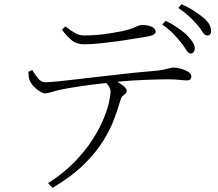

<svg xmlns="http://www.w3.org/2000/svg" viewBox="-20 -831 1040 915"><path d="M842 -629Q826 -649 805.5 -670.5Q785 -692 753 -714L770 -732Q805 -714 831.5 -695.5Q858 -677 874 -660Q892 -641 900.5 -626.5Q909 -612 908 -597Q907 -587 901.5 -581Q896 -575 887 -576Q877 -577 867.5 -593Q858 -609 842 -629ZM919 -714Q902 -734 882 -752.5Q862 -771 830 -793L845 -811Q881 -795 906.5 -778Q932 -761 950 -746Q970 -729 978 -713.5Q986 -698 986 -683Q986 -672 980.5 -666.5Q975 -661 966 -662Q954 -663 945 -679Q936 -695 919 -714ZM115 -489 134 -497Q146 -476 161.5 -457.5Q177 -439 194 -439Q215 -439 254 -443Q293 -447 345 -453Q397 -459 457 -466Q517 -473 580 -480Q643 -487 704 -492Q740 -495 759 -499Q778 -503 788 -506Q798 -509 807 -509Q823 -509 842.5 -503.5Q862 -498 877 -488.5Q892 -479 892 -467Q892 -460 888 -454Q884 -448 869 -448Q859 -448 835 -450.5Q811 -453 777 -453Q743 -453 673.5 -450.5Q604 -448 525 -440Q476 -435 422 -428Q368 -421 325.5 -414Q283 -407 266 -403Q244 -398 226.5 -392.5Q209 -387 194 -386Q185 -386 169.5 -395.5Q154 -405 140.5 -419.5Q127 -434 122 -447Q118 -455 117 -464.5Q116 -474 115 -489ZM231 64 209 42Q284 -6 336 -60Q388 -114 422 -167.5Q456 -221 474.5 -267Q493 -313 500 -346.5Q507 -380 507 -393Q507 -408 498 -421Q489 -434 467 -453L501 -461Q514 -455 533.5 -444.5Q553 -434 568.5 -421.5Q584 -409 584 -398Q584 -390 578 -385Q572 -380 565 -374Q558 -368 555 -357Q544 -319 526 -269Q508 -219 474 -163Q440 -107 381.5 -49Q323 9 231 64ZM678 -656Q650 -652 612.5 -645.5Q575 -639 534 -633.5Q493 -628 453.5 -624Q414 -620 380 -620Q346 -620 322.5 -638.5Q299 -657 275 -690L292 -705Q320 -683 339.5 -672.5Q359 -662 384 -662Q412 -662 442.5 -664.5Q473 -667 503 -672Q533 -677 560 -682Q592 -689 609 -695.5Q626 -702 636.5 -707Q647 -712 658 -712Q684 -712 703 -703.5Q722 -695 722 -681Q722 -672 712 -666Q702 -660 678 -656Z"/></svg>

Font: Noto Serif SC
Style: Regular
Weight: 200
Designer: Ryoko NISHIZUKA 西塚涼子 (kana & ideographs); Frank Grießhammer (Latin, Greek & Cyrillic); Wenlong ZHANG 张文龙 (bopomofo); San
Foundry: Adobe
Version: Version 2.001;hotconv 1.1.0;makeotfexe 2.6.0